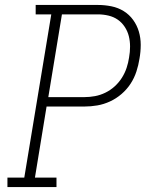

<svg xmlns="http://www.w3.org/2000/svg" viewBox="-20 -755 640 775"><path d="M10 0V-38H78L187 -697H124V-735H375Q403 -735 430 -729.5Q457 -724 479.5 -710Q502 -696 517.5 -674.5Q533 -653 540.5 -627.5Q548 -602 548 -574Q548 -546 543 -518Q539 -492 530.5 -466Q522 -440 507 -417Q492 -394 470.5 -375.5Q449 -357 424 -345.5Q399 -334 373 -329.5Q347 -325 321 -325H168L121 -38H208V0ZM175 -363H321Q342 -363 363.5 -367Q385 -371 405.5 -381Q426 -391 443 -406.5Q460 -422 472 -441Q484 -460 491 -481Q498 -502 501 -523Q505 -545 505 -567Q505 -589 500 -609Q495 -629 483.5 -646.5Q472 -664 455.5 -675.5Q439 -687 418 -692Q397 -697 375 -697H230Z"/></svg>

Font: Iosevka Etoile XLtObl
Style: Regular
Weight: 200
Italic angle: -9°
Designer: Belleve Invis
Foundry: Belleve Invis
Version: Version 15.5.2; ttfautohint (v1.8.4)